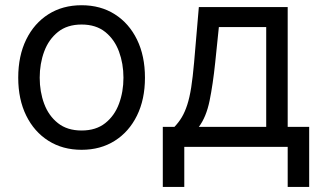

<svg xmlns="http://www.w3.org/2000/svg" viewBox="-20 -573 1260 749"><path d="M298.3 11.4Q224.4 11.4 168.9 -23.8Q113.3 -58.9 82.2 -122.2Q51.1 -185.4 51.1 -269.9Q51.1 -355.1 82.2 -418.7Q113.3 -482.2 168.9 -517.4Q224.4 -552.6 298.3 -552.6Q372.2 -552.6 427.7 -517.4Q483.3 -482.2 514.4 -418.7Q545.5 -355.1 545.5 -269.9Q545.5 -185.4 514.4 -122.2Q483.3 -58.9 427.7 -23.8Q372.2 11.4 298.3 11.4ZM298.3 -63.9Q354.4 -63.9 390.6 -92.7Q426.8 -121.4 444.2 -168.3Q461.6 -215.2 461.6 -269.9Q461.6 -324.6 444.2 -371.8Q426.8 -419 390.6 -448.2Q354.4 -477.3 298.3 -477.3Q242.2 -477.3 206 -448.2Q169.7 -419 152.3 -371.8Q134.9 -324.6 134.9 -269.9Q134.9 -215.2 152.3 -168.3Q169.7 -121.4 206 -92.7Q242.2 -63.9 298.3 -63.9Z M615.1 156.2V-78.1H660.5Q677.2 -95.5 689.3 -115.8Q701.3 -136 710.4 -163.9Q719.5 -191.8 725.9 -232.1Q732.2 -272.4 737.2 -329.5L755.7 -545.5H1102.3V-78.1H1186.1V156.2H1102.3V0H698.9V156.2ZM755.7 -78.1H1018.5V-467.3H833.8L819.6 -329.5Q810.7 -244 797.6 -180Q784.4 -116.1 755.7 -78.1Z"/></svg>

Font: InterMG
Style: Regular
Weight: 400
Designer: Rasmus Andersson
Foundry: rsms
Version: Version 3.019;December 26, 2023;FontCreator 15.0.0.2955 64-b